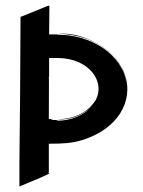

<svg xmlns="http://www.w3.org/2000/svg" viewBox="-20 -652 514 692"><path d="M432 -377 433 -373C430 -385 426 -396 420 -406C397 -452 352 -492 285 -516C246 -530 222 -531 187 -531C256 -528 320 -511 373 -465C385 -455 395 -444 404 -431C404 -432 403 -433 402 -434C403 -432 405 -430 406 -428L410 -422C410 -423 409 -424 409 -424C422 -404 432 -381 435 -357C419 -453 314 -527 187 -527C188 -527 189 -528 187 -528H157C157 -560 158 -596 158 -625V-632C153 -631 152 -630 151 -630H150C142 -626 63 -595 54 -591C54 -479 51 -104 50 -68V20C56 17 165 -26 158 -28C157 -29 152 -28 150 -27L156 -30V-134C209 -134 239 -136 276 -147C408 -188 459 -289 432 -377ZM325 -291C319 -282 312 -274 305 -266C298 -259 289 -252 279 -246C242 -224 206 -223 187 -222C224 -219 262 -231 288 -250L287 -249C297 -255 307 -263 315 -273C285 -236 235 -217 187 -217C190 -220 178 -219 167 -220C166 -220 169 -221 171 -221C163 -221 163 -222 166 -223H156C156 -329 157 -369 156 -377C156 -376 157 -375 157 -374V-433V-443H190C303 -441 360 -357 325 -291ZM433 -373C434 -372 434 -371 434 -370C434 -371 434 -372 433 -373ZM287 -249C286 -248 285 -248 284 -247Z"/></svg>

Font: HIVNotRetro
Style: Regular
Weight: 400
Designer: Feorag
Foundry: Feorag
Version: Version 1.000;PS 001.000;hotconv 1.0.88;makeotf.lib2.5.64775